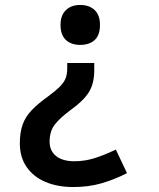

<svg xmlns="http://www.w3.org/2000/svg" viewBox="-20 -559 640 774"><path d="M303 -539Q340 -539 361.5 -518.5Q383 -498 383 -459Q383 -417 361.5 -397.5Q340 -378 303 -378Q267 -378 245.5 -398Q224 -418 224 -459Q224 -497 245.5 -518Q267 -539 303 -539ZM360 -276Q360 -222 338 -187Q316 -152 264 -115Q222 -84 201 -57Q180 -30 180 12Q180 49 206 70Q232 91 280 91Q322 91 361.5 78.5Q401 66 447 44L492 139Q441 165 389 180Q337 195 275 195Q212 195 163.5 174.5Q115 154 87.5 114.5Q60 75 60 19Q60 -26 71.5 -57.5Q83 -89 108 -115Q133 -141 172 -169Q202 -191 219 -207.5Q236 -224 243.5 -241Q251 -258 251 -284V-305H360Z"/></svg>

Font: Noto Sans Mono SemiBold
Style: Regular
Weight: 600
Designer: Monotype Design Team
Foundry: Monotype Imaging Inc.
Version: Version 2.014; ttfautohint (v1.8.4.7-5d5b)